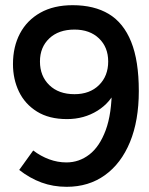

<svg xmlns="http://www.w3.org/2000/svg" viewBox="-20 -710 575 740"><path d="M515 -359Q515 -245 481 -162.5Q447 -80 384.5 -35Q322 10 237 10Q185 10 140 -6.5Q95 -23 54 -55L108 -130Q137 -108 169.5 -96Q202 -84 236 -84Q285 -84 324.5 -114.5Q364 -145 387.5 -208.5Q411 -272 411 -372H430Q408 -316 356 -283.5Q304 -251 238 -251Q169 -251 122.5 -280Q76 -309 53 -357Q30 -405 30 -463Q30 -530 57 -581Q84 -632 135.5 -661Q187 -690 260 -690Q343 -690 399.5 -656Q456 -622 485.5 -549Q515 -476 515 -359ZM397 -473Q397 -528 361.5 -562Q326 -596 267 -596Q206 -596 170 -562Q134 -528 134 -473Q134 -417 170 -382Q206 -347 267 -347Q326 -347 361.5 -382Q397 -417 397 -473Z"/></svg>

Font: Gabarito
Style: Regular
Weight: 400
Designer: Leandro Assis / Alvaro Franca / Felipe Casaprima
Foundry: Naipe Foundry
Version: Version 1.000